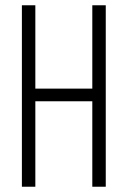

<svg xmlns="http://www.w3.org/2000/svg" viewBox="-20 -708 484 728"><path d="M63 0V-688H114V-372H330V-688H381V0H330V-324H114V0Z"/></svg>

Font: Saira ExtraCondensed Light
Style: Regular
Weight: 300
Width: 2
Designer: Hector Gatti with collaboration of the Omnibus-Type team
Foundry: Omnibus-Type
Version: Version 1.101